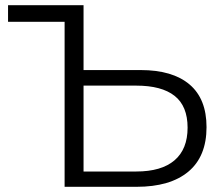

<svg xmlns="http://www.w3.org/2000/svg" viewBox="-20 -720 860 740"><path d="M505 -59Q602 -59 652.5 -102Q703 -145 703 -228Q703 -311 653 -350.5Q603 -390 505 -390H302V-59ZM522 -450Q645 -450 710.5 -394.5Q776 -339 776 -230Q776 -117 706 -58.5Q636 0 506 0H229V-636H11V-700H302V-450Z"/></svg>

Font: Modern
Style: Small
Weight: 400
Designer: Julieta Ulanovsky
Foundry: Julieta Ulanovsky
Version: Version 8.000